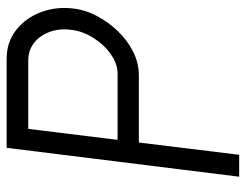

<svg xmlns="http://www.w3.org/2000/svg" viewBox="-101 -639 740 578"><g transform="rotate(-90 269.0 -350.0)"><path d="M26 0 113 -700H381Q431 -700 467.5 -671.5Q504 -643 521.5 -596.5Q539 -550 532 -497Q528 -462 509.5 -427.5Q491 -393 463.5 -364.5Q436 -336 402 -319Q368 -302 331 -302H129L92 0ZM137 -366H336Q366 -366 395 -386.5Q424 -407 444 -439Q464 -471 468 -504Q473 -539 462.5 -569Q452 -599 429.5 -617Q407 -635 375 -635H170Z"/></g></svg>

Font: Kulim Park Light
Style: Italic
Weight: 300
Italic angle: -8°
Designer: Noponies / Dale Sattler
Foundry: Noponies
Version: Version 1.000; ttfautohint (v1.8.3)